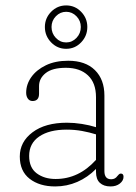

<svg xmlns="http://www.w3.org/2000/svg" viewBox="-20 -677 501 708"><path d="M53 -100Q53 -154 100 -189.2Q147 -224.5 227 -224.5Q253.5 -224.5 282 -220Q310.5 -215.5 334 -208V-318.5Q334 -371.5 304.2 -399.2Q274.5 -427 223 -427Q173 -427 148.5 -407.5Q124 -388 124 -359.5V-331.5Q124 -304.5 100 -304.5Q89 -304.5 82.8 -313.2Q76.5 -322 76.5 -335Q76.5 -366 95.5 -392.8Q114.5 -419.5 149 -436.2Q183.5 -453 231.5 -453Q295 -453 330 -418.5Q365 -384 365 -324.5V-46Q365 -16 390 -16Q404.5 -16 412.5 -27.5Q415.5 -31 418.5 -34Q421.5 -37 425.5 -37Q435.5 -37 435.5 -25Q435.5 -11 422 -0.2Q408.5 10.5 387.5 10.5Q362.5 10.5 348.2 -2.8Q334 -16 334 -43V-54Q303.5 -23 265 -6.2Q226.5 10.5 183.5 10.5Q125.5 10.5 89.2 -17.8Q53 -46 53 -100ZM87.5 -102Q87.5 -58.5 115.5 -37.8Q143.5 -17 185 -17Q270.5 -17 334 -87.5V-181.5Q310 -189 282.8 -194Q255.5 -199 225.5 -199Q162 -199 124.8 -173.8Q87.5 -148.5 87.5 -102ZM224 -497Q191.5 -497 168.5 -520.8Q145.5 -544.5 145.5 -577.5Q145.5 -610 168.5 -633.5Q191.5 -657 224 -657Q256.5 -657 279.2 -633.5Q302 -610 302 -577.5Q302 -544.5 279.2 -520.8Q256.5 -497 224 -497ZM224 -633.5Q202 -633.5 186 -617Q170 -600.5 170 -577.5Q170 -554 186 -537.2Q202 -520.5 224 -520.5Q246 -520.5 262 -537.2Q278 -554 278 -577.5Q278 -600.5 262 -617Q246 -633.5 224 -633.5Z"/></svg>

Font: Fraunces 72pt S100 Thin
Style: Regular
Weight: 100
Version: Version 1.000; ttfautohint (v1.8.3)